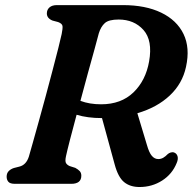

<svg xmlns="http://www.w3.org/2000/svg" viewBox="-20 -720 760 752"><path d="M672 -81.5Q654.5 -38 615 -12.8Q575.5 12.5 526.5 12.5Q489.5 12.5 466 -6.8Q442.5 -26 429 -76.5L379.5 -257.5Q350.5 -257.5 326 -260.8Q301.5 -264 280 -270.5Q265.5 -216.5 254.2 -173Q243 -129.5 238.5 -108.5Q234 -88 238.8 -80.8Q243.5 -73.5 253 -69.5L275 -62.5Q286 -56.5 292.2 -49.8Q298.5 -43 298.5 -32Q298.5 0 259 0H39Q19.5 0 12.8 -8Q6 -16 6 -28Q6 -41.5 14 -49.8Q22 -58 34.5 -62L56 -67.5Q82.5 -74 93 -106.5Q97.5 -122 107.8 -158.5Q118 -195 131.5 -243.2Q145 -291.5 159.2 -344.2Q173.5 -397 186.2 -445.8Q199 -494.5 208.5 -532Q218 -569.5 221.5 -586.5Q226 -608.5 224.8 -618Q223.5 -627.5 208 -633.5L185.5 -639.5Q163.5 -648.5 163.5 -667.5Q163.5 -682 173.8 -691Q184 -700 203 -700H461.5Q550 -700 611.2 -670.5Q672.5 -641 698.8 -586.8Q725 -532.5 708.5 -458Q694.5 -392.5 644.8 -345.8Q595 -299 518 -276.5L555.5 -152Q564 -122 574.8 -109.5Q585.5 -97 600 -97Q610.5 -97 619.5 -102.2Q628.5 -107.5 637 -116.5Q641.5 -120.5 648.8 -122.8Q656 -125 662.5 -122.5Q672.5 -118.5 675.5 -107.5Q678.5 -96.5 672 -81.5ZM367 -589.5Q362 -570 350.5 -528.2Q339 -486.5 324.2 -433.2Q309.5 -380 295 -325Q330.5 -311.5 376 -311.5Q454.5 -311.5 502.8 -358.2Q551 -405 564 -479.5Q578.5 -561.5 542 -602.5Q505.5 -643.5 444.5 -643.5Q406 -643.5 390.5 -629.5Q375 -615.5 367 -589.5Z"/></svg>

Font: Fraunces 9pt Soft SemiBold
Style: Italic
Weight: 600
Italic angle: -16°
Version: Version 1.000;[b76b70a41]